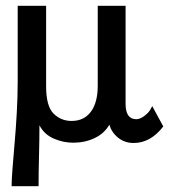

<svg xmlns="http://www.w3.org/2000/svg" viewBox="-20 -483 590 662"><path d="M20 159Q20 139 23 99.5Q26 60 30.5 9Q35 -42 38 -97Q41 -152 41 -203V-463H139V-186Q139 -117 164.5 -91.5Q190 -66 227 -66Q270 -66 293.5 -98Q317 -130 317 -187V-463H413V-125Q413 -72 450 -72Q462 -72 476 -82Q490 -92 497 -103L505 -117L543 -47Q499 10 441 10Q410 10 387.5 -8Q365 -26 357 -53Q340 -23 306.5 -7Q273 9 233 9Q197 9 164.5 -5.5Q132 -20 116 -51Q116 -4 114.5 54.5Q113 113 113 159Z"/></svg>

Font: Inconsolata SemiExpanded SemiBold
Style: Regular
Weight: 600
Width: 6
Monospace: yes
Designer: Raph Levien, Cyreal, Brenton Simpson
Foundry: Raph Levien, Cyreal, Google
Version: Version 3.001; ttfautohint (v1.8.2.53-6de2)